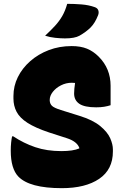

<svg xmlns="http://www.w3.org/2000/svg" viewBox="-20 -960 640 1000"><path d="M353 -720Q400 -720 433 -706.5Q466 -693 494 -665Q556 -603 556 -513V-412Q541 -407 522.5 -404Q504 -401 481 -401Q420 -401 393 -419.5Q366 -438 366 -473Q366 -495 371 -528Q364 -529 354 -529Q324 -529 297.5 -515.5Q271 -502 255 -481.5Q239 -461 239 -440V-436Q240 -419 251 -408.5Q262 -398 297 -387L393 -357Q464 -335 502 -303.5Q540 -272 554 -240Q568 -208 568 -182V-171Q568 -77 496.5 -28.5Q425 20 302 20Q133 20 75 -41Q56 -61 46 -94.5Q36 -128 36 -175Q36 -198 38 -217.5Q40 -237 43 -250H49Q103 -214 163.5 -193.5Q224 -173 300 -173Q330 -173 353.5 -176.5Q377 -180 393 -187V-190Q381 -223 329 -240L236 -270Q164 -294 123.5 -320Q83 -346 66.5 -377.5Q50 -409 50 -447V-460Q50 -512 73 -558.5Q96 -605 137.5 -641.5Q179 -678 234 -699Q289 -720 353 -720ZM330 -940Q367 -940 404.5 -937Q442 -934 473 -923Q488 -918 492 -906Q496 -894 491 -881Q475 -840 452 -817Q429 -794 394 -774Q369 -760 318 -760Q296 -760 267.5 -763Q239 -766 215 -774Q245 -802 267 -826Q289 -850 304.5 -877Q320 -904 330 -940Z"/></svg>

Font: Recursive Mn Csl St Blk
Style: Regular
Weight: 900
Monospace: yes
Version: Version 1.079;hotconv 1.0.112;makeotfexe 2.5.65598; ttfautoh